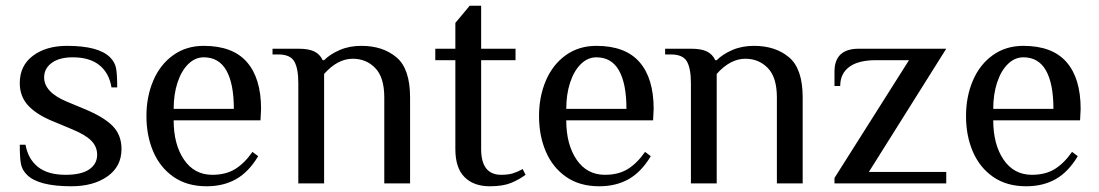

<svg xmlns="http://www.w3.org/2000/svg" viewBox="-20 -640 3834 670"><path d="M74 -30Q57 -47 53 -68.5Q49 -90 49 -135H69Q78 -85 112.5 -57.5Q147 -30 209 -30Q264 -30 291.5 -49Q319 -68 319 -100Q319 -129 297.5 -150Q276 -171 229 -190L169 -215Q109 -239 79 -271Q49 -303 49 -350Q49 -411 95 -445.5Q141 -480 214 -480Q324 -480 364 -440Q381 -423 385 -402Q389 -381 389 -335H369Q361 -385 327 -412.5Q293 -440 234 -440Q187 -440 160.5 -420.5Q134 -401 134 -370Q134 -318 214 -285L274 -260Q342 -232 373 -200.5Q404 -169 404 -120Q404 -59 355 -24.5Q306 10 229 10Q114 10 74 -30Z M491 -235Q491 -303 515 -359Q539 -415 584.5 -447.5Q630 -480 691 -480Q792 -480 841.5 -423.5Q891 -367 891 -260L889 -220H586Q586 -136 622 -83Q658 -30 721 -30Q768 -30 800.5 -50Q833 -70 861 -110L881 -95Q848 -40 804 -15Q760 10 701 10Q633 10 586 -22.5Q539 -55 515 -110.5Q491 -166 491 -235ZM796 -260Q796 -348 770 -394Q744 -440 691 -440Q661 -440 637 -416.5Q613 -393 599.5 -352Q586 -311 586 -260Z M1021 -350Q1021 -401 1007 -425.5Q993 -450 951 -450H931V-470H1021Q1058 -470 1077.5 -460Q1097 -450 1106 -430H1111Q1132 -451 1165.5 -465.5Q1199 -480 1241 -480Q1316 -480 1363.5 -440Q1411 -400 1411 -300V0H1321V-300Q1321 -370 1289.5 -402.5Q1258 -435 1211 -435Q1158 -435 1111 -382V0H1021Z M1569 -120V-430H1499V-470H1569V-560L1619 -620H1659V-470H1779V-430H1659V-120Q1659 -30 1729 -30Q1753 -30 1769.5 -35Q1786 -40 1804 -50L1814 -30Q1791 -13 1763 -1.5Q1735 10 1689 10Q1633 10 1601 -22Q1569 -54 1569 -120Z M1861 -235Q1861 -303 1885 -359Q1909 -415 1954.5 -447.5Q2000 -480 2061 -480Q2162 -480 2211.5 -423.5Q2261 -367 2261 -260L2259 -220H1956Q1956 -136 1992 -83Q2028 -30 2091 -30Q2138 -30 2170.5 -50Q2203 -70 2231 -110L2251 -95Q2218 -40 2174 -15Q2130 10 2071 10Q2003 10 1956 -22.5Q1909 -55 1885 -110.5Q1861 -166 1861 -235ZM2166 -260Q2166 -348 2140 -394Q2114 -440 2061 -440Q2031 -440 2007 -416.5Q1983 -393 1969.5 -352Q1956 -311 1956 -260Z M2391 -350Q2391 -401 2377 -425.5Q2363 -450 2321 -450H2301V-470H2391Q2428 -470 2447.5 -460Q2467 -450 2476 -430H2481Q2502 -451 2535.5 -465.5Q2569 -480 2611 -480Q2686 -480 2733.5 -440Q2781 -400 2781 -300V0H2691V-300Q2691 -370 2659.5 -402.5Q2628 -435 2581 -435Q2528 -435 2481 -382V0H2391Z M2892 -19 3152 -430H3037Q2975 -430 2943.5 -406.5Q2912 -383 2912 -340H2892V-390Q2892 -470 2977 -470H3282L3012 -40H3282V0H2892Z M3351 -235Q3351 -303 3375 -359Q3399 -415 3444.5 -447.5Q3490 -480 3551 -480Q3652 -480 3701.5 -423.5Q3751 -367 3751 -260L3749 -220H3446Q3446 -136 3482 -83Q3518 -30 3581 -30Q3628 -30 3660.5 -50Q3693 -70 3721 -110L3741 -95Q3708 -40 3664 -15Q3620 10 3561 10Q3493 10 3446 -22.5Q3399 -55 3375 -110.5Q3351 -166 3351 -235ZM3656 -260Q3656 -348 3630 -394Q3604 -440 3551 -440Q3521 -440 3497 -416.5Q3473 -393 3459.5 -352Q3446 -311 3446 -260Z"/></svg>

Font: Philosopher
Style: Regular
Weight: 400
Designer: Jovanny Lemonad
Foundry: Jovanny Lemonad
Version: Version 2.000